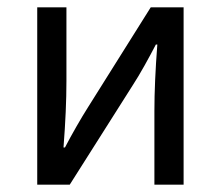

<svg xmlns="http://www.w3.org/2000/svg" viewBox="-20 -506 605 526"><path d="M82 0V-486H162V-284Q162 -244 160 -199Q158 -154 154 -102H158Q172 -129 189.5 -159.5Q207 -190 221 -212L393 -486H483V0H403V-202Q403 -241 405 -286.5Q407 -332 411 -384H407Q393 -357 376 -326.5Q359 -296 344 -273L171 0Z"/></svg>

Font: Source Sans 3
Style: Regular
Weight: 400
Designer: Paul D. Hunt
Foundry: Adobe
Version: Version 3.046;hotconv 1.0.118;makeotfexe 2.5.65603